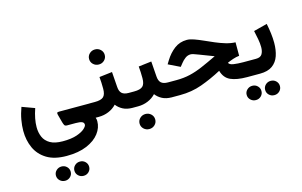

<svg xmlns="http://www.w3.org/2000/svg" viewBox="-116 -875 2577 1637"><g transform="rotate(-15 1172.5 -56.0)"><path d="M346.2 251Q238.8 251 171.9 210.2Q105 169.4 73.7 100.8Q42.5 32.2 42.5 -51.3Q42.5 -96.7 51.5 -147.7Q60.5 -198.7 80.6 -253.4L191.4 -212.9Q160.6 -123.5 160.6 -52.2Q160.6 -3.9 177.7 35.4Q194.8 74.7 235.6 98.1Q276.4 121.6 346.2 121.6Q422.9 121.6 470.9 105Q519 88.4 541.5 67.4Q564 46.4 564 33.2Q564 14.6 546.6 7.3Q529.3 0 491.7 0H416Q397.9 0 392.6 -9.8Q387.2 -19.5 382.3 -36.1L363.3 -106.4Q360.4 -117.2 361.8 -124Q363.3 -130.9 378.9 -130.9H668.9V0H668Q671.9 10.7 672.9 17.6Q673.8 24.4 673.8 32.7Q673.8 89.4 635.7 139.2Q597.7 189 524.7 220Q451.7 251 346.2 251ZM376 389.2Q376 362.8 395 344.5Q414.1 326.2 441.4 326.2Q468.8 326.2 487.5 344.5Q506.3 362.8 506.3 389.2Q506.3 415.5 487.5 433.8Q468.8 452.1 441.4 452.1Q414.1 452.1 395 433.8Q376 415.5 376 389.2ZM212.9 389.2Q212.9 362.8 232.2 344.5Q251.5 326.2 278.3 326.2Q305.7 326.2 324.5 344.5Q343.3 362.8 343.3 389.2Q343.3 415.5 324.5 433.8Q305.7 452.1 278.3 452.1Q251.5 452.1 232.2 433.8Q212.9 415.5 212.9 389.2Z M789.1 -326.7 903.3 -340.3 913.1 -205.6Q915.5 -167 934.8 -149.2Q954.1 -131.3 995.1 -131.3H1005.4V0H994.1Q944.3 0 909.9 -18.1Q875.5 -36.1 853.5 -65.4Q824.7 -34.2 783.4 -17.1Q742.2 0 695.8 0H648.9V-131.3H695.8Q751 -131.3 772.5 -151.4Q793.9 -171.4 793.9 -222.2Q793.9 -249.5 792.7 -275.4Q791.5 -301.3 789.1 -326.7ZM743.2 -497.6Q743.2 -525.4 763.4 -544.7Q783.7 -564 812.5 -564Q841.3 -564 861.3 -544.7Q881.3 -525.4 881.3 -497.6Q881.3 -469.7 861.3 -450.4Q841.3 -431.2 812.5 -431.2Q783.7 -431.2 763.4 -450.4Q743.2 -469.7 743.2 -497.6Z M985.4 -131.3H1042.5Q1097.7 -131.3 1119.1 -151.4Q1140.6 -171.4 1140.6 -222.2Q1140.6 -249.5 1139.4 -275.4Q1138.2 -301.3 1135.7 -326.7L1250 -340.3L1259.8 -205.6Q1262.2 -167 1281.5 -149.2Q1300.8 -131.3 1341.8 -131.3H1352.1V0H1340.8Q1291 0 1256.6 -18.1Q1222.2 -36.1 1200.2 -65.4Q1171.4 -34.2 1130.1 -17.1Q1088.9 0 1042.5 0H985.4ZM1016.6 145.5Q1016.6 117.7 1036.9 98.4Q1057.1 79.1 1085.9 79.1Q1114.7 79.1 1134.8 98.4Q1154.8 117.7 1154.8 145.5Q1154.8 173.3 1134.8 192.6Q1114.7 211.9 1085.9 211.9Q1057.1 211.9 1036.9 192.6Q1016.6 173.3 1016.6 145.5Z M1986.3 -312.5V-193.4Q1960 -190.9 1930.9 -181.2Q1901.9 -171.4 1878.4 -160.6Q1885.7 -142.1 1922.4 -136.7Q1959 -131.3 2006.8 -131.3H2033.7V0H2004.9Q1913.6 0 1860.1 -24.2Q1806.6 -48.3 1788.6 -113.8Q1697.3 -64.9 1606.9 -32.5Q1516.6 0 1414.1 0H1332.5V-131.3H1415.5Q1481.4 -131.3 1536.6 -144.3Q1591.8 -157.2 1650.1 -182.4Q1708.5 -207.5 1783.7 -243.7Q1710 -271 1658.4 -291.7Q1606.9 -312.5 1589.4 -312.5Q1562.5 -312.5 1540.8 -295.9Q1519 -279.3 1504.4 -260.3L1481 -231L1378.4 -280.8L1397.5 -312Q1431.2 -367.2 1478.8 -403.6Q1526.4 -439.9 1589.8 -439.9Q1616.2 -439.9 1652.1 -427.2Q1688 -414.6 1729.5 -395.8Q1771 -377 1815.2 -358.2Q1859.4 -339.4 1903.1 -326.4Q1946.8 -313.5 1986.3 -312.5Z M2118.7 0H2013.2V-131.3H2118.7Q2158.2 -131.3 2172.6 -155.3Q2187 -179.2 2187 -216.3Q2187 -249.5 2179.7 -288.3Q2172.4 -327.1 2164.1 -364.3L2283.7 -395Q2293 -350.6 2298.3 -306.9Q2303.7 -263.2 2303.7 -223.6Q2303.7 -159.7 2286.6 -109.1Q2269.5 -58.6 2229 -29.3Q2188.5 0 2118.7 0ZM2125 145.5Q2125 119.1 2144 100.8Q2163.1 82.5 2190.4 82.5Q2217.8 82.5 2236.6 100.8Q2255.4 119.1 2255.4 145.5Q2255.4 171.9 2236.6 190.2Q2217.8 208.5 2190.4 208.5Q2163.1 208.5 2144 190.2Q2125 171.9 2125 145.5ZM1961.9 145.5Q1961.9 119.1 1981.2 100.8Q2000.5 82.5 2027.3 82.5Q2054.7 82.5 2073.5 100.8Q2092.3 119.1 2092.3 145.5Q2092.3 171.9 2073.5 190.2Q2054.7 208.5 2027.3 208.5Q2000.5 208.5 1981.2 190.2Q1961.9 171.9 1961.9 145.5Z"/></g></svg>

Font: Vazirmatn RD UI
Style: Bold
Weight: 700
Designer: Saber Rastikerdar
Foundry: Saber Rastikerdar
Version: Version 33.003